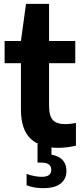

<svg xmlns="http://www.w3.org/2000/svg" viewBox="-20 -760 430 1000"><path d="M282.5 10Q190 10 139.5 -37.5Q89 -85 89 -191V-431H4V-546.5H89L115.5 -740H235.5V-546.5H372V-431H235.5V-211Q235.5 -155.5 255.5 -134.5Q275.5 -113.5 321 -113.5Q333.5 -113.5 346.5 -115Q359.5 -116.5 375.5 -119.5V-1Q355.5 3.5 330.8 6.8Q306 10 282.5 10ZM204 220Q157.5 220 118.5 205V145.5Q138.5 153.5 159.8 157.2Q181 161 197.5 161Q247 161 247 125Q247 87 196 87H175.5V-10H248V45.5Q326 59.5 326 130.5Q326 171.5 296.2 195.8Q266.5 220 204 220Z"/></svg>

Font: Encode Sans Semi Condensed
Style: Bold
Weight: 700
Width: 4
Designer: Multiple Designers
Foundry: Impallari Type
Version: Version 3.000; ttfautohint (v1.8.3) -l 8 -r 50 -G 200 -x 14 